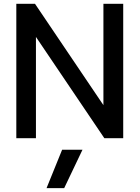

<svg xmlns="http://www.w3.org/2000/svg" viewBox="-20 -719 726 999"><path d="M64.9 0V-699.2H162.1L518.1 -171.9V-699.2H621.1V0H522.9L167 -526.9V0ZM222.2 259.8 303.2 60.1H409.2L314 259.8Z"/></svg>

Font: Prompt
Style: Regular
Weight: 400
Designer: Katatrad Team
Foundry: CadsonDemak
Version: Version 1.000;PS 001.000;hotconv 1.0.88;makeotf.lib2.5.64775